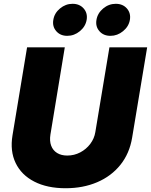

<svg xmlns="http://www.w3.org/2000/svg" viewBox="-20 -975 790 1004"><path d="M323.2 9.3Q226.6 9.3 159.2 -25.4Q91.8 -60.1 61.8 -122.6Q31.7 -185.1 45.4 -267.6L121.6 -727.5H318.8L243.7 -271.5Q238.3 -237.8 247.6 -213.1Q256.8 -188.5 278.6 -175Q300.3 -161.6 331.5 -161.6Q368.2 -161.6 399.7 -178.2Q431.2 -194.8 452.1 -222.7Q473.1 -250.5 478.5 -284.2L552.2 -727.5H749.5L670.9 -254.9Q657.2 -172.4 609.6 -113Q562 -53.7 488.3 -22.2Q414.6 9.3 323.2 9.3ZM557.6 -787.6Q521 -787.6 499.8 -812Q478.5 -836.4 484.4 -871.1Q490.2 -906.2 519.5 -930.7Q548.8 -955.1 585.4 -955.1Q622.1 -955.1 643.6 -930.7Q665 -906.2 659.2 -871.1Q653.3 -836.4 623.5 -812Q593.8 -787.6 557.6 -787.6ZM331.5 -787.6Q295.4 -787.6 274.2 -812Q252.9 -836.4 258.8 -871.1Q264.2 -906.2 293.7 -930.7Q323.2 -955.1 359.4 -955.1Q396 -955.1 417.5 -930.7Q439 -906.2 433.1 -871.1Q427.2 -836.4 397.7 -812Q368.2 -787.6 331.5 -787.6Z"/></svg>

Font: Inter 16pt Black
Style: Italic
Weight: 900
Italic angle: -9.3988°
Version: Version 4.001;git-66647c0bb